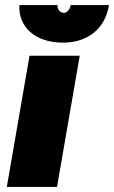

<svg xmlns="http://www.w3.org/2000/svg" viewBox="-20 -741 452 761"><path d="M7 0H206L296 -520H97ZM230 -572C322 -572 396 -622 412 -721H260C257 -703 246 -690 233 -690C217 -690 206 -706 208 -721H57C52 -637 116 -572 230 -572Z"/></svg>

Font: Fixel Display 20240404 Black
Style: Italic
Weight: 900
Italic angle: -10°
Designer: AlfaBravo + MacPaw
Foundry: Kyrylo Tkachov, Marchela Mozhyna, Serhii Makarenko, Maria Weinstein, Zakhar Kryvoshyya
Version: Version 1.211;Glyphs 3.2 (3225)